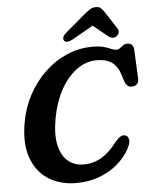

<svg xmlns="http://www.w3.org/2000/svg" viewBox="-61 -978 819 1043"><g transform="rotate(-5 348.0 -456.5)"><path d="M603.5 -218Q615 -213 618.5 -195.2Q622 -177.5 605.5 -146.5Q581 -100.5 538.2 -64Q495.5 -27.5 438.2 -6.2Q381 15 313 15Q225 15 161.2 -25.8Q97.5 -66.5 69.5 -144.8Q41.5 -223 61 -335Q74.5 -414.5 111 -483.5Q147.5 -552.5 201.8 -604.5Q256 -656.5 322.8 -685.8Q389.5 -715 464 -715Q502.5 -715 526.5 -708Q550.5 -701 565.2 -694.2Q580 -687.5 591.5 -687.5Q603.5 -687.5 612.2 -694.2Q621 -701 630.5 -708Q640 -715 654 -715Q688 -715 689 -677L696.5 -518Q696.5 -499.5 685.5 -490Q674.5 -480.5 659 -480.5Q630 -480.5 619.5 -514.5L608.5 -549.5Q593.5 -596 563.2 -618Q533 -640 481 -640Q420.5 -640 369.2 -601.5Q318 -563 282.2 -497.2Q246.5 -431.5 231.5 -349Q214.5 -258 228 -198.8Q241.5 -139.5 276.8 -110.8Q312 -82 361.5 -82Q415.5 -82 460.5 -109.2Q505.5 -136.5 543.5 -188.5Q561.5 -209 575.2 -216.8Q589 -224.5 603.5 -218ZM600 -760.5Q579 -746 555.5 -763.5L475 -829L360 -763.5Q327 -746 314 -760.5Q308.5 -766.5 310.8 -778Q313 -789.5 327.5 -802L434 -892.5Q453 -908.5 468 -918.2Q483 -928 501.5 -928Q520 -928 529.5 -918.2Q539 -908.5 549.5 -892.5L608.5 -802Q616 -789.5 612.2 -778Q608.5 -766.5 600 -760.5Z"/></g></svg>

Font: Fraunces 9pt S100 SemiBold
Style: Italic
Weight: 600
Italic angle: -16°
Version: Version 1.000; ttfautohint (v1.8.3)